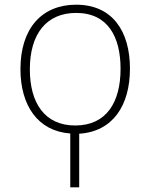

<svg xmlns="http://www.w3.org/2000/svg" viewBox="-20 -559 640 817"><path d="M279 238H317V10C460 1 533 -110 533 -267C533 -424 460 -539 304 -539C157 -539 67 -437 67 -265C67 -110 141 -1 279 9ZM300 -25C170 -25 107 -121 107 -264C107 -415 178 -504 304 -504C440 -504 493 -401 493 -266C493 -124 433 -25 300 -25Z"/></svg>

Font: Noto Sans Mono ExtraLight
Style: Regular
Weight: 200
Designer: Monotype Design Team
Foundry: Monotype Imaging Inc.
Version: Version 2.014